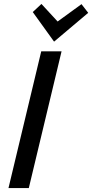

<svg xmlns="http://www.w3.org/2000/svg" viewBox="-20 -953 467 973"><path d="M23 0 189 -693H292L126 0ZM254 -742 146 -892 190 -933 272 -844 393 -932 427 -888Z"/></svg>

Font: Ubuntu Sans Medium
Style: Italic
Weight: 500
Italic angle: -13.5°
Designer: Dalton Maag Ltd
Foundry: Dalton Maag Ltd
Version: Version 1.006